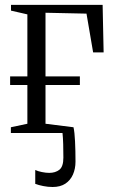

<svg xmlns="http://www.w3.org/2000/svg" viewBox="-20 -532 458 768"><path d="M190.5 216Q171.5 216 153 212.2Q134.5 208.5 121 203.5V148Q131.5 153 147.5 156.2Q163.5 159.5 177 159.5Q201.5 159.5 217.5 147Q233.5 134.5 233.5 98.5Q233.5 73 232.8 45.2Q232 17.5 230 0H23.5V-23L89.5 -37V-192H20.5V-226.5H89.5V-474.5L24 -489.5V-512.5H390.5L394.5 -322.5H352.5L326 -477.5L162 -481V-226.5H299.5V-192H162V-37L274 -23Q278.5 -3 280.2 34.2Q282 71.5 282 114.5Q282 143 271.8 166.2Q261.5 189.5 241.2 202.8Q221 216 190.5 216Z"/></svg>

Font: Merriweather 120pt Light
Style: Regular
Weight: 300
Version: Version 2.100